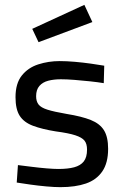

<svg xmlns="http://www.w3.org/2000/svg" viewBox="-20 -762 507 792"><path d="M229 10Q205 10 171.5 7Q138 4 106 -0.5Q74 -5 49 -9L54 -81Q79 -78 110.5 -74Q142 -70 172 -67.5Q202 -65 221 -65Q260 -65 286 -72Q312 -79 325.5 -96Q339 -113 339 -145Q339 -169 328.5 -182Q318 -195 290.5 -204Q263 -213 210 -220Q154 -229 116.5 -243Q79 -257 61.5 -284Q44 -311 44 -361Q44 -418 70 -450.5Q96 -483 138 -496.5Q180 -510 226 -510Q255 -510 289 -507Q323 -504 355 -499.5Q387 -495 410 -491L408 -419Q384 -423 351.5 -426.5Q319 -430 287 -432.5Q255 -435 231 -435Q202 -435 179 -429Q156 -423 142.5 -407.5Q129 -392 129 -365Q129 -344 139 -331Q149 -318 176 -309.5Q203 -301 255 -292Q317 -282 354.5 -267Q392 -252 409 -224.5Q426 -197 426 -148Q426 -90 402 -55Q378 -20 334.5 -5Q291 10 229 10ZM139 -588 113 -643 328 -742 361 -671Z"/></svg>

Font: Cairo Play Medium
Style: Regular
Weight: 500
Version: Version 3.119